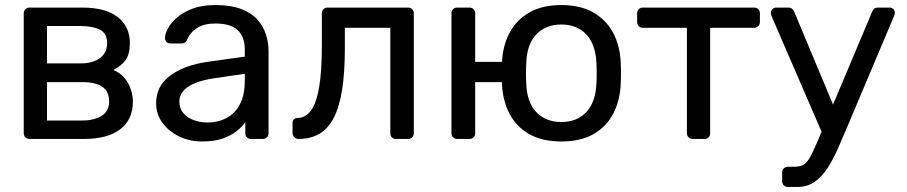

<svg xmlns="http://www.w3.org/2000/svg" viewBox="-20 -550 3589 760"><path d="M97 0Q87 0 80.5 -6.5Q74 -13 74 -23V-497Q74 -507 80.5 -513.5Q87 -520 97 -520H305Q399 -520 446.5 -482Q494 -444 494 -380Q494 -335 477 -312Q460 -289 429 -273Q467 -257 486.5 -221.5Q506 -186 506 -148Q506 -76 455.5 -38Q405 0 313 0ZM166 -73H305Q353 -73 382.5 -91.5Q412 -110 412 -148Q412 -188 385 -206.5Q358 -225 305 -225H166ZM166 -299H299Q347 -299 375.5 -320Q404 -341 404 -379Q404 -418 375.5 -432.5Q347 -447 299 -447H166Z M780 10Q730 10 689 -10Q648 -30 623 -64Q598 -98 598 -141Q598 -210 654 -251Q710 -292 800 -305L949 -326V-355Q949 -403 921.5 -430Q894 -457 832 -457Q788 -457 760 -439Q732 -421 721 -393Q715 -378 700 -378H655Q644 -378 638.5 -384.5Q633 -391 633 -400Q633 -415 644.5 -437Q656 -459 680 -480Q704 -501 741.5 -515.5Q779 -530 833 -530Q893 -530 934 -514.5Q975 -499 998.5 -473Q1022 -447 1032.5 -414Q1043 -381 1043 -347V-23Q1043 -13 1036.5 -6.5Q1030 0 1020 0H974Q963 0 957 -6.5Q951 -13 951 -23V-66Q938 -48 916 -30.5Q894 -13 861 -1.5Q828 10 780 10ZM801 -65Q842 -65 876 -82.5Q910 -100 929.5 -137Q949 -174 949 -230V-258L833 -241Q762 -231 726 -207.5Q690 -184 690 -148Q690 -120 706.5 -101.5Q723 -83 748.5 -74Q774 -65 801 -65Z M1162 0Q1152 0 1145 -7Q1138 -14 1138 -24V-61Q1138 -83 1159 -83Q1190 -84 1211 -112.5Q1232 -141 1243 -203.5Q1254 -266 1254 -369V-497Q1254 -507 1260.5 -513.5Q1267 -520 1277 -520H1595Q1605 -520 1611.5 -513.5Q1618 -507 1618 -497V-23Q1618 -13 1611.5 -6.5Q1605 0 1595 0H1547Q1537 0 1531 -6.5Q1525 -13 1525 -23V-440H1345V-358Q1345 -262 1334 -193.5Q1323 -125 1300.5 -82.5Q1278 -40 1243.5 -20Q1209 0 1162 0Z M2005 -225H1861V-23Q1861 -13 1854.5 -6.5Q1848 0 1838 0H1790Q1780 0 1773.5 -6.5Q1767 -13 1767 -23V-497Q1767 -507 1773.5 -513.5Q1780 -520 1790 -520H1838Q1848 -520 1854.5 -513.5Q1861 -507 1861 -497V-305H2005ZM2202 10Q2126 10 2075 -19Q2024 -48 1997 -99.5Q1970 -151 1967 -217Q1966 -234 1966 -260.5Q1966 -287 1967 -303Q1970 -370 1997.5 -421Q2025 -472 2076 -501Q2127 -530 2202 -530Q2277 -530 2328 -501Q2379 -472 2406.5 -421Q2434 -370 2437 -303Q2438 -287 2438 -260.5Q2438 -234 2437 -217Q2434 -151 2407 -99.5Q2380 -48 2329 -19Q2278 10 2202 10ZM2202 -67Q2264 -67 2301 -106.5Q2338 -146 2341 -222Q2342 -237 2342 -260Q2342 -283 2341 -298Q2338 -374 2301 -413.5Q2264 -453 2202 -453Q2140 -453 2102.5 -413.5Q2065 -374 2063 -298Q2062 -283 2062 -260Q2062 -237 2063 -222Q2065 -146 2102.5 -106.5Q2140 -67 2202 -67Z M2722 0Q2712 0 2705.5 -6.5Q2699 -13 2699 -23V-440H2525Q2515 -440 2508.5 -446.5Q2502 -453 2502 -463V-497Q2502 -507 2508.5 -513.5Q2515 -520 2525 -520H2965Q2975 -520 2981.5 -513.5Q2988 -507 2988 -497V-463Q2988 -453 2981.5 -446.5Q2975 -440 2965 -440H2791V-23Q2791 -13 2785 -6.5Q2779 0 2769 0Z M3099 190Q3089 190 3082.5 183.5Q3076 177 3076 167V133Q3076 123 3082.5 116.5Q3089 110 3099 110H3125Q3148 110 3162 101Q3176 92 3187.5 70.5Q3199 49 3215 12L3432 -503Q3435 -511 3440.5 -515.5Q3446 -520 3457 -520H3502Q3510 -520 3516 -514Q3522 -508 3522 -500Q3522 -496 3521 -492.5Q3520 -489 3517 -482L3327 -32Q3312 4 3294.5 43Q3277 82 3255.5 115.5Q3234 149 3205 169.5Q3176 190 3137 190ZM3238 -15 3036 -482Q3031 -494 3031 -499Q3032 -508 3038 -514Q3044 -520 3052 -520H3099Q3110 -520 3115.5 -515Q3121 -510 3124 -503L3290 -106Z"/></svg>

Font: RubikRegular
Style: Regular
Weight: 400
Designer: Hubert and Fischer
Foundry: Hubert and Fischer
Version: Version 2.300;gftools[0.9.30]